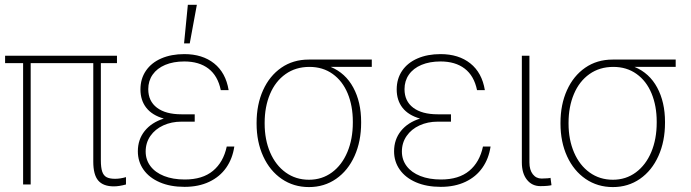

<svg xmlns="http://www.w3.org/2000/svg" viewBox="-20 -760 2846 791"><path d="M461.9 -500H395.5V-99.6Q395.5 -69.3 401.1 -53Q406.7 -36.6 419.2 -30Q431.6 -23.4 454.1 -23.4Q475.6 -23.4 499 -30.3V0Q470.7 7.8 449.2 7.8Q405.3 7.8 384.8 -16.1Q364.3 -40 364.3 -93.8V-500H106.4V0H75.2V-500H1V-530.3H461.9Z M654.8 -271.5Q606.9 -285.2 582.8 -315.9Q558.6 -346.7 558.6 -391.6Q558.6 -435.5 581.1 -468.5Q603.5 -501.5 644.5 -519.3Q685.5 -537.1 739.3 -537.1Q814 -537.1 862.1 -498.8Q910.2 -460.4 921.9 -388.7H889.6Q877.4 -447.8 838.9 -477.3Q800.3 -506.8 739.3 -506.8Q694.3 -506.8 660.6 -492.7Q627 -478.5 608.9 -452.6Q590.8 -426.8 590.8 -392.6Q590.8 -343.3 626.7 -316.2Q662.6 -289.1 727.5 -289.1H782.2V-258.8H727.5Q686.5 -258.8 652.8 -243.4Q619.1 -228 599.6 -200Q580.1 -171.9 580.1 -135.7Q580.1 -101.6 599.9 -75.4Q619.6 -49.3 656 -34.9Q692.4 -20.5 741.2 -20.5Q814.5 -20.5 857.4 -56.2Q900.4 -91.8 914.1 -156.2H945.3Q938 -106.4 911.9 -69.1Q885.7 -31.7 842 -11Q798.3 9.8 740.2 9.8Q681.6 9.8 638.2 -9Q594.7 -27.8 571.3 -61Q547.9 -94.2 547.9 -136.7Q547.9 -185.1 575.9 -220.2Q604 -255.4 654.8 -271.5ZM753.9 -740.2H791L761.7 -581.1H738.3Z M1252 -514.6H1511.7V-484.4H1342.3Q1403.3 -459 1435.5 -399.2Q1467.8 -339.4 1467.8 -257.8V-253.9Q1467.8 -177.7 1440.7 -117.4Q1413.6 -57.1 1364.7 -23.2Q1315.9 10.7 1252.9 10.7Q1189.9 10.7 1140.9 -22.7Q1091.8 -56.2 1064.5 -115.7Q1037.1 -175.3 1037.1 -251V-253.9Q1037.1 -329.1 1063.7 -388.2Q1090.3 -447.3 1138.9 -481Q1187.5 -514.6 1252 -514.6ZM1252.9 -19.5Q1306.6 -19.5 1347.7 -49.8Q1388.7 -80.1 1411.1 -133.5Q1433.6 -187 1433.6 -254.9V-258.8Q1433.6 -323.7 1412.4 -375Q1391.1 -426.3 1350.6 -455.3Q1310.1 -484.4 1254.9 -484.4Q1198.2 -484.4 1156.5 -454.8Q1114.7 -425.3 1092.5 -372.8Q1070.3 -320.3 1070.3 -253.9V-251Q1070.3 -184.6 1093 -131.8Q1115.7 -79.1 1157.2 -49.3Q1198.7 -19.5 1252.9 -19.5Z M1710.4 -271.5Q1662.6 -285.2 1638.4 -315.9Q1614.3 -346.7 1614.3 -391.6Q1614.3 -435.5 1636.7 -468.5Q1659.2 -501.5 1700.2 -519.3Q1741.2 -537.1 1794.9 -537.1Q1869.6 -537.1 1917.7 -498.8Q1965.8 -460.4 1977.5 -388.7H1945.3Q1933.1 -447.8 1894.5 -477.3Q1856 -506.8 1794.9 -506.8Q1750 -506.8 1716.3 -492.7Q1682.6 -478.5 1664.6 -452.6Q1646.5 -426.8 1646.5 -392.6Q1646.5 -343.3 1682.4 -316.2Q1718.3 -289.1 1783.2 -289.1H1837.9V-258.8H1783.2Q1742.2 -258.8 1708.5 -243.4Q1674.8 -228 1655.3 -200Q1635.7 -171.9 1635.7 -135.7Q1635.7 -101.6 1655.5 -75.4Q1675.3 -49.3 1711.7 -34.9Q1748 -20.5 1796.9 -20.5Q1870.1 -20.5 1913.1 -56.2Q1956.1 -91.8 1969.7 -156.2H2001Q1993.7 -106.4 1967.5 -69.1Q1941.4 -31.7 1897.7 -11Q1854 9.8 1795.9 9.8Q1737.3 9.8 1693.8 -9Q1650.4 -27.8 1627 -61Q1603.5 -94.2 1603.5 -136.7Q1603.5 -185.1 1631.6 -220.2Q1659.7 -255.4 1710.4 -271.5Z M2161.1 -530.3V-90.8Q2161.1 -60.1 2175 -42.2Q2189 -24.4 2210.9 -24.4Q2224.6 -24.4 2235.4 -25.4Q2246.1 -26.4 2248 -27.3L2252 2.9Q2247.1 4.4 2234.9 5.6Q2222.7 6.8 2206.1 6.8Q2171.9 6.8 2150.9 -19.5Q2129.9 -45.9 2129.9 -90.8V-530.3Z M2503.9 -514.6H2763.7V-484.4H2594.2Q2655.3 -459 2687.5 -399.2Q2719.7 -339.4 2719.7 -257.8V-253.9Q2719.7 -177.7 2692.6 -117.4Q2665.5 -57.1 2616.7 -23.2Q2567.9 10.7 2504.9 10.7Q2441.9 10.7 2392.8 -22.7Q2343.8 -56.2 2316.4 -115.7Q2289.1 -175.3 2289.1 -251V-253.9Q2289.1 -329.1 2315.7 -388.2Q2342.3 -447.3 2390.9 -481Q2439.5 -514.6 2503.9 -514.6ZM2504.9 -19.5Q2558.6 -19.5 2599.6 -49.8Q2640.6 -80.1 2663.1 -133.5Q2685.5 -187 2685.5 -254.9V-258.8Q2685.5 -323.7 2664.3 -375Q2643.1 -426.3 2602.5 -455.3Q2562 -484.4 2506.8 -484.4Q2450.2 -484.4 2408.4 -454.8Q2366.7 -425.3 2344.5 -372.8Q2322.3 -320.3 2322.3 -253.9V-251Q2322.3 -184.6 2345 -131.8Q2367.7 -79.1 2409.2 -49.3Q2450.7 -19.5 2504.9 -19.5Z"/></svg>

Font: Pretendard JP Thin
Style: Regular
Weight: 100
Designer: Base glyphs from Inter by Rasmus Andersson; Hangeul glyphs from Noto Sans CJK(Source Han Sans) by Jang Soo-young and Kan
Foundry: Kil Hyung-jin
Version: Version 1.309